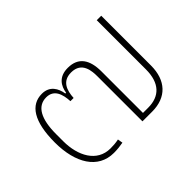

<svg xmlns="http://www.w3.org/2000/svg" viewBox="-113 -813 1063 1063"><g transform="rotate(-45 418.0 -281.5)"><path d="M266 12C293 12 317 9 339 5L334 -25C311 -20 290 -19 270 -19C164 -19 113 -119 113 -232V-288C113 -406 148 -471 218 -471C279 -471 295 -418 298 -361H323C326 -418 344 -471 413 -471C497 -471 501 -394 501 -350V0H577C689 0 753 -69 753 -185V-575H718V-190C718 -83 666 -31 577 -31H536V-356C536 -447 501 -502 418 -502C347 -502 321 -457 314 -411H308C301 -457 276 -502 215 -502C128 -502 75 -426 75 -260C75 -99 142 12 266 12Z"/></g></svg>

Font: IBM Plex Thai ExtraLight
Style: Regular
Weight: 200
Designer: Mike Abbink, Paul van der Laan, Pieter van Rosmalen, Ben Mitchell, Mark Frömberg
Foundry: Bold Monday
Version: Version 1.0